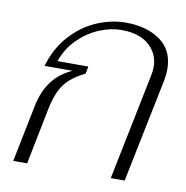

<svg xmlns="http://www.w3.org/2000/svg" viewBox="-68 -628 671 694"><g transform="rotate(10 267.5 -281.5)"><path d="M68 -213Q91 -320 180 -358H77Q97 -426 139 -472Q181 -518 234 -540.5Q287 -563 340 -563Q417 -563 466.5 -527.5Q516 -492 516 -423Q516 -402 512 -382L434 0H383L463 -394Q466 -409 466 -422Q466 -470 430.5 -502Q395 -534 328 -534Q290 -534 248.5 -517Q207 -500 172 -466Q137 -432 120 -383H233L228 -356Q178 -332 154 -300Q130 -268 118 -210L76 0H25Z"/></g></svg>

Font: Taviraj ExtraLight
Style: Italic
Weight: 275
Italic angle: -12°
Designer: Katatrad Team
Foundry: CadsonDemak
Version: Version 1.001